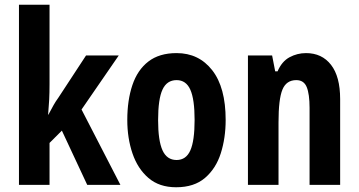

<svg xmlns="http://www.w3.org/2000/svg" viewBox="-20 -873 1514 810"><path d="M189 -519Q189 -481 187.5 -452.5Q186 -424 183 -389H184Q198 -415 206 -429.5Q214 -444 227 -462L343 -639H481L324 -411L488 -93H348L241 -322L189 -270V-93H60V-853H189Z M932 -367Q932 -291 911.5 -226.5Q891 -162 845 -122.5Q799 -83 723 -83Q652 -83 606.5 -122Q561 -161 539 -225.5Q517 -290 517 -367Q517 -450 538.5 -514Q560 -578 606 -613.5Q652 -649 725 -649Q819 -649 875.5 -576.5Q932 -504 932 -367ZM647 -366Q647 -280 665.5 -239Q684 -198 725 -198Q765 -198 783 -238.5Q801 -279 801 -367Q801 -454 783 -494.5Q765 -535 725 -535Q684 -535 665.5 -495Q647 -455 647 -366Z M1271 -649Q1338 -649 1376.5 -599.5Q1415 -550 1415 -455V-93H1286V-418Q1286 -476 1274 -505.5Q1262 -535 1230 -535Q1188 -535 1171.5 -495Q1155 -455 1155 -357V-93H1026V-639H1128L1141 -572H1151Q1169 -614 1201.5 -631.5Q1234 -649 1271 -649Z"/></svg>

Font: Noto Sans Kannada UI ExtraCondensed
Style: Bold
Weight: 700
Width: 2
Designer: Jelle Bosma - Monotype Design Team
Foundry: Monotype Imaging Inc.
Version: Version 2.005; ttfautohint (v1.8.4.7-5d5b)